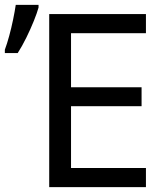

<svg xmlns="http://www.w3.org/2000/svg" viewBox="-21 -772 682 792"><path d="M581 0H182V-714H581V-635H272V-412H563V-334H272V-79H581ZM-1 -553V-567Q8 -591 17 -624Q26 -657 33 -691Q40 -725 44 -752H138V-741Q132 -719 118.5 -685.5Q105 -652 87.5 -616.5Q70 -581 52 -553Z"/></svg>

Font: Noto Sans
Style: Regular
Weight: 400
Designer: Monotype Design Team
Foundry: Monotype Imaging Inc.
Version: Version 1.902